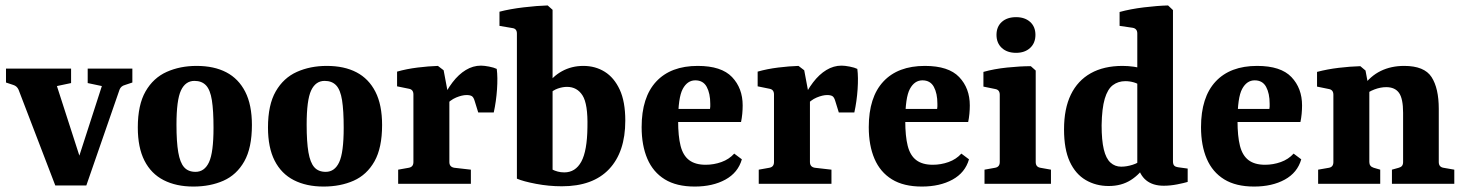

<svg xmlns="http://www.w3.org/2000/svg" viewBox="-20 -675 5375 705"><path d="M354 -359 302 -370V-423H466V-372L439 -363Q424 -359 419 -346L297 6H236ZM272 6H183L48 -346Q42 -359 29 -363L2 -372V-423H241V-370L189 -359L290 -46Z M764 -206Q764 -269 758 -307Q752 -345 736.5 -361.5Q721 -378 694 -378Q661 -378 644.5 -343Q628 -308 628 -217Q628 -154 634.5 -116Q641 -78 656 -61Q671 -44 698 -44Q731 -44 747.5 -79.5Q764 -115 764 -206ZM486 -207Q486 -290 514.5 -339.5Q543 -389 592 -411Q641 -433 702 -433Q766 -433 811 -409.5Q856 -386 880.5 -338Q905 -290 905 -216Q905 -132 877 -82.5Q849 -33 800.5 -11.5Q752 10 690 10Q627 10 581 -13.5Q535 -37 510.5 -85Q486 -133 486 -207Z M1242 -206Q1242 -269 1236 -307Q1230 -345 1214.5 -361.5Q1199 -378 1172 -378Q1139 -378 1122.5 -343Q1106 -308 1106 -217Q1106 -154 1112.5 -116Q1119 -78 1134 -61Q1149 -44 1176 -44Q1209 -44 1225.5 -79.5Q1242 -115 1242 -206ZM964 -207Q964 -290 992.5 -339.5Q1021 -389 1070 -411Q1119 -433 1180 -433Q1244 -433 1289 -409.5Q1334 -386 1358.5 -338Q1383 -290 1383 -216Q1383 -132 1355 -82.5Q1327 -33 1278.5 -11.5Q1230 10 1168 10Q1105 10 1059 -13.5Q1013 -37 988.5 -85Q964 -133 964 -207Z M1601 -303Q1619 -343 1641.5 -372.5Q1664 -402 1690.5 -418Q1717 -434 1746 -434Q1758 -434 1776 -430.5Q1794 -427 1804 -422Q1808 -391 1805 -347Q1802 -303 1793 -262H1736L1723 -304Q1719 -318 1712.5 -322Q1706 -326 1693 -326Q1677 -326 1655 -317Q1633 -308 1613 -285ZM1630 -305V-80Q1630 -62 1648 -59L1709 -52V0H1442V-52L1481 -59Q1498 -62 1498 -80V-328Q1498 -346 1482 -349L1438 -358V-412Q1473 -422 1513.5 -427Q1554 -432 1588 -433L1609 -417Z M1878 -552Q1878 -570 1861 -572L1814 -580V-632Q1852 -642 1902.5 -648Q1953 -654 1991 -655L2009 -639V-52Q2017 -48 2028 -45Q2039 -42 2052 -42Q2093 -42 2114.5 -81.5Q2136 -121 2137 -208Q2139 -293 2119 -324.5Q2099 -356 2062 -356Q2046 -356 2028.5 -350Q2011 -344 1997 -330L1986 -359Q2008 -394 2043.5 -413.5Q2079 -433 2122 -433Q2166 -433 2200.5 -411.5Q2235 -390 2255.5 -346Q2276 -302 2276 -232Q2276 -117 2216.5 -54Q2157 9 2043 9Q1995 9 1948 0Q1901 -9 1878 -19Z M2336 -208Q2336 -318 2389.5 -375.5Q2443 -433 2542 -433Q2629 -433 2668 -392Q2707 -351 2707 -288Q2707 -273 2705.5 -257Q2704 -241 2701 -227H2426V-275H2587Q2588 -280 2588 -284Q2588 -288 2588 -294Q2588 -332 2575 -356Q2562 -380 2533 -380Q2504 -380 2487 -348.5Q2470 -317 2470 -231Q2470 -175 2479 -139.5Q2488 -104 2510.5 -87Q2533 -70 2571 -70Q2601 -70 2629 -80Q2657 -90 2676 -111L2704 -90Q2690 -41 2643.5 -15.5Q2597 10 2531 10Q2464 10 2421 -16.5Q2378 -43 2357 -92Q2336 -141 2336 -208Z M2925 -303Q2943 -343 2965.5 -372.5Q2988 -402 3014.5 -418Q3041 -434 3070 -434Q3082 -434 3100 -430.5Q3118 -427 3128 -422Q3132 -391 3129 -347Q3126 -303 3117 -262H3060L3047 -304Q3043 -318 3036.5 -322Q3030 -326 3017 -326Q3001 -326 2979 -317Q2957 -308 2937 -285ZM2954 -305V-80Q2954 -62 2972 -59L3033 -52V0H2766V-52L2805 -59Q2822 -62 2822 -80V-328Q2822 -346 2806 -349L2762 -358V-412Q2797 -422 2837.5 -427Q2878 -432 2912 -433L2933 -417Z M3170 -208Q3170 -318 3223.5 -375.5Q3277 -433 3376 -433Q3463 -433 3502 -392Q3541 -351 3541 -288Q3541 -273 3539.5 -257Q3538 -241 3535 -227H3260V-275H3421Q3422 -280 3422 -284Q3422 -288 3422 -294Q3422 -332 3409 -356Q3396 -380 3367 -380Q3338 -380 3321 -348.5Q3304 -317 3304 -231Q3304 -175 3313 -139.5Q3322 -104 3344.5 -87Q3367 -70 3405 -70Q3435 -70 3463 -80Q3491 -90 3510 -111L3538 -90Q3524 -41 3477.5 -15.5Q3431 10 3365 10Q3298 10 3255 -16.5Q3212 -43 3191 -92Q3170 -141 3170 -208Z M3783 -80Q3783 -62 3800 -59L3839 -52V0H3595V-52L3634 -59Q3651 -62 3651 -80V-327Q3651 -345 3635 -348L3591 -357V-411Q3630 -422 3678 -427Q3726 -432 3765 -432L3783 -416ZM3782 -547Q3782 -517 3762.5 -499Q3743 -481 3711 -481Q3678 -481 3658.5 -499Q3639 -517 3639 -547Q3639 -577 3658.5 -594.5Q3678 -612 3711 -612Q3743 -612 3762.5 -594.5Q3782 -577 3782 -547Z M4051 8Q4004 8 3966.5 -14Q3929 -36 3908 -81.5Q3887 -127 3887 -200Q3887 -276 3912 -327.5Q3937 -379 3985 -406Q4033 -433 4102 -433Q4122 -433 4143.5 -430Q4165 -427 4177 -422L4167 -360Q4159 -368 4143.5 -372.5Q4128 -377 4112 -377Q4086 -377 4066.5 -362.5Q4047 -348 4036.5 -312.5Q4026 -277 4025 -215Q4025 -160 4033 -126.5Q4041 -93 4057.5 -78Q4074 -63 4097 -63Q4117 -63 4139 -70Q4161 -77 4174 -90L4188 -72Q4167 -36 4132.5 -14Q4098 8 4051 8ZM4287 -638V-83Q4287 -71 4292 -66.5Q4297 -62 4305 -61L4341 -56V-7Q4328 -3 4302.5 2Q4277 7 4253 7Q4213 7 4188.5 -13Q4164 -33 4156 -73V-552Q4156 -570 4139 -573L4091 -580V-631Q4131 -642 4180.5 -648Q4230 -654 4269 -655Z M4390 -208Q4390 -318 4443.5 -375.5Q4497 -433 4596 -433Q4683 -433 4722 -392Q4761 -351 4761 -288Q4761 -273 4759.5 -257Q4758 -241 4755 -227H4480V-275H4641Q4642 -280 4642 -284Q4642 -288 4642 -294Q4642 -332 4629 -356Q4616 -380 4587 -380Q4558 -380 4541 -348.5Q4524 -317 4524 -231Q4524 -175 4533 -139.5Q4542 -104 4564.5 -87Q4587 -70 4625 -70Q4655 -70 4683 -80Q4711 -90 4730 -111L4758 -90Q4744 -41 4697.5 -15.5Q4651 10 4585 10Q4518 10 4475 -16.5Q4432 -43 4411 -92Q4390 -141 4390 -208Z M5091 0V-52L5116 -59Q5124 -61 5128 -66Q5132 -71 5132 -80V-261Q5132 -313 5117 -334Q5102 -355 5070 -355Q5049 -355 5026.5 -346.5Q5004 -338 4984 -321L4985 -358Q5012 -396 5050 -414.5Q5088 -433 5136 -433Q5210 -433 5236.5 -392Q5263 -351 5263 -275V-80Q5263 -62 5280 -59L5320 -52V0ZM4820 0V-52L4860 -59Q4876 -62 4876 -80V-327Q4876 -345 4860 -348L4816 -357V-411Q4854 -421 4896 -426Q4938 -431 4975 -432L4994 -416L5008 -341V-80Q5008 -64 5024 -59L5048 -52V0Z"/></svg>

Font: Rasa
Style: Regular
Weight: 400
Designer: Anna Giedrys (Yrsa+Rasa design), David Brezina (Yrsa art-direction, Rasa art-direction, design)
Foundry: Rosetta Type Foundry
Version: Version 2.004